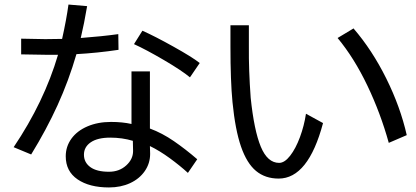

<svg xmlns="http://www.w3.org/2000/svg" viewBox="-20 -795 1828 844"><path d="M639 -153Q640 -136 640 -119Q640 -77 616.5 -43Q593 -9 552 10Q511 29 459 29Q373 29 321 -6.5Q269 -42 269 -108Q269 -151 294 -185.5Q319 -220 364.5 -239.5Q410 -259 468 -259Q518 -259 558 -250V-481H639V-230Q693 -210 744.5 -174.5Q796 -139 847 -95L806 -35Q771 -67 726.5 -99.5Q682 -132 639 -153ZM235 -554H192Q155 -554 73 -556V-625Q145 -623 179 -623L253 -624Q272 -709 281 -775L363 -768Q350 -691 335 -628Q428 -635 500 -645L501 -576Q407 -562 316 -557Q282 -440 233 -332.5Q184 -225 117 -116L40 -148Q174 -347 235 -554ZM465 -190Q409 -190 379 -169.5Q349 -149 349 -115Q349 -81 377 -60.5Q405 -40 459 -40Q504 -40 534.5 -67.5Q565 -95 565 -131L564 -176Q517 -190 465 -190ZM569 -601 606 -660Q660 -636 742.5 -590Q825 -544 858 -518L815 -455Q779 -485 700.5 -531Q622 -577 569 -601Z M1205 -10Q1146 -10 1105.5 -43.5Q1065 -77 1039.5 -150.5Q1014 -224 1002 -346Q993 -439 993 -590V-684H1074V-590Q1073 -488 1082 -365Q1097 -221 1126.5 -150Q1156 -79 1207 -79Q1231 -79 1255.5 -110.5Q1280 -142 1298.5 -192Q1317 -242 1325 -295L1400 -254Q1335 -10 1205 -10ZM1464 -628 1534 -670Q1616 -575 1678 -450Q1740 -325 1768 -201L1689 -167Q1653 -297 1595 -418.5Q1537 -540 1464 -628ZM1535 -671 1534 -670V-671Z"/></svg>

Font: Kakao Big Sans
Style: Regular
Weight: 400
Designer: Park Young-rak; Lee Sang-min; Kim Jung-jin; Min Bon; Park Min-gyu;
Foundry: Kakao Corporation
Version: Version 2.003